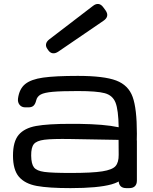

<svg xmlns="http://www.w3.org/2000/svg" viewBox="-20 -969 788 989"><path d="M46.9 -167.5Q46.9 -239.7 76.2 -274.4Q105.5 -309.1 166 -320.1Q226.6 -331.1 343.3 -331.1H382.8Q453.1 -330.1 502.4 -325.9Q551.8 -321.8 591.3 -313.5Q589.8 -403.3 575 -440.7Q560.1 -478 519.5 -489Q479 -500 380.9 -500Q295.4 -500 252 -496.1Q208.5 -492.2 189.9 -482.2Q171.4 -472.2 166.5 -452.1Q162.1 -433.6 153.1 -424.8Q144 -416 126.5 -416H110.4Q91.3 -416 80.8 -429.2Q70.3 -442.4 72.8 -461.9Q79.6 -511.7 109.9 -536.1Q140.1 -560.5 202.1 -569.3Q264.2 -578.1 380.9 -578.1Q515.6 -578.1 578.6 -554.2Q641.6 -530.3 663.3 -469.7Q685.1 -409.2 685.1 -281.2Q685.1 -156.7 654.8 -97.9Q624.5 -39.1 554.7 -19.5Q484.9 0 343.3 0Q230.5 0 169.4 -11.2Q108.4 -22.5 77.6 -58.3Q46.9 -94.2 46.9 -167.5ZM591.3 -171.9 590.8 -248.5 342.8 -252.9Q249.5 -254.4 209 -249.3Q168.5 -244.1 154.3 -226.6Q140.1 -209 140.6 -167.5Q141.1 -124.5 155 -106.7Q168.9 -88.9 208.3 -83.5Q247.6 -78.1 343.3 -78.1Q455.1 -78.1 507.1 -86.4Q559.1 -94.7 575.4 -113.8Q591.8 -132.8 591.3 -171.9ZM591.3 -39.1V-242.2Q591.3 -261.2 601.3 -271.2Q611.3 -281.2 630.4 -281.2H646Q665 -281.2 675 -271.2Q685.1 -261.2 685.1 -242.2V-39.1Q685.1 -20 675 -10Q665 0 646 0H630.4Q611.3 0 601.3 -10Q591.3 -20 591.3 -39.1ZM512.2 -931.2 523.4 -916Q534.7 -900.4 532 -886.7Q529.3 -873 512.7 -861.8L280.3 -703.1Q265.1 -692.9 252 -694.6Q238.8 -696.3 229.5 -709L224.1 -716.8Q214.8 -729.5 217.3 -742.4Q219.7 -755.4 234.4 -766.6L457.5 -937.5Q473.1 -950.2 487.1 -948.5Q501 -946.8 512.2 -931.2Z"/></svg>

Font: Gyrochrome
Style: Regular
Weight: 400
Designer: David Moles
Foundry: David Moles
Version: Version 1.005;Glyphs 3.2.3 (3260)